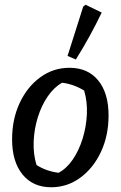

<svg xmlns="http://www.w3.org/2000/svg" viewBox="-20 -780 509 810"><path d="M196 10Q119 10 75 -44Q31 -98 31 -192Q31 -277 63 -345.5Q95 -414 150 -454Q205 -494 273 -494Q351 -494 394.5 -440.5Q438 -387 438 -293Q438 -208 406 -139.5Q374 -71 319 -30.5Q264 10 196 10ZM227 -51Q261 -69 287 -107Q313 -145 328.5 -195Q344 -245 346.5 -298Q349 -351 335 -398Q291 -425 242 -431Q208 -412 181.5 -373.5Q155 -335 139.5 -285Q124 -235 122 -182.5Q120 -130 134 -84Q174 -58 227 -51ZM300 -529 265 -544 331 -752 341 -760 409 -727Q386 -679 359 -629.5Q332 -580 300 -529Z"/></svg>

Font: Piazzolla Medium
Style: Italic
Weight: 500
Italic angle: -11.3°
Designer: Juan Pablo del Peral
Foundry: Huerta Tipografica
Version: Version 1.330